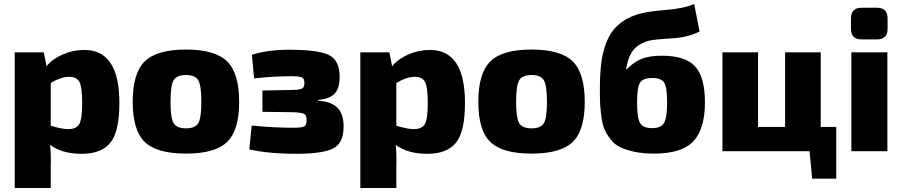

<svg xmlns="http://www.w3.org/2000/svg" viewBox="-20 -760 4537 965"><path d="M200 -497 214 -427Q241 -462 293.5 -485.5Q346 -509 404 -509Q580 -509 580 -243Q580 -98 534.5 -42.5Q489 13 391 13Q291 13 232 -32Q237 21 235 76V185H54V-497ZM235 -343V-128Q292 -111 322 -111Q363 -111 378 -135.5Q393 -160 393 -242Q393 -323 379 -348.5Q365 -374 328 -374Q287 -374 235 -343Z M915 -511Q1061 -511 1121.5 -451.5Q1182 -392 1182 -248Q1182 -105 1121.5 -46.5Q1061 12 915 12Q768 12 707.5 -46.5Q647 -105 647 -248Q647 -392 707.5 -451.5Q768 -511 915 -511ZM915 -383Q868 -383 852.5 -356.5Q837 -330 837 -248Q837 -167 852.5 -141Q868 -115 915 -115Q961 -115 976.5 -141Q992 -167 992 -248Q992 -330 976.5 -356.5Q961 -383 915 -383Z M1257 -366 1246 -485Q1327 -510 1432 -510Q1577 -510 1632 -484Q1687 -458 1687 -374Q1687 -316 1662 -289.5Q1637 -263 1579 -258V-254Q1647 -249 1677 -217.5Q1707 -186 1707 -124Q1707 -39 1653 -13Q1599 13 1469 13Q1332 13 1233 -9L1245 -129Q1351 -118 1456 -118Q1497 -118 1509 -124.5Q1521 -131 1521 -158Q1521 -181 1508.5 -187.5Q1496 -194 1455 -196L1299 -198V-305L1454 -308Q1488 -309 1499 -315.5Q1510 -322 1510 -343Q1510 -365 1497.5 -371Q1485 -377 1443 -377Q1358 -377 1257 -366Z M1937 -497 1951 -427Q1978 -462 2030.5 -485.5Q2083 -509 2141 -509Q2317 -509 2317 -243Q2317 -98 2271.5 -42.5Q2226 13 2128 13Q2028 13 1969 -32Q1974 21 1972 76V185H1791V-497ZM1972 -343V-128Q2029 -111 2059 -111Q2100 -111 2115 -135.5Q2130 -160 2130 -242Q2130 -323 2116 -348.5Q2102 -374 2065 -374Q2024 -374 1972 -343Z M2652 -511Q2798 -511 2858.5 -451.5Q2919 -392 2919 -248Q2919 -105 2858.5 -46.5Q2798 12 2652 12Q2505 12 2444.5 -46.5Q2384 -105 2384 -248Q2384 -392 2444.5 -451.5Q2505 -511 2652 -511ZM2652 -383Q2605 -383 2589.5 -356.5Q2574 -330 2574 -248Q2574 -167 2589.5 -141Q2605 -115 2652 -115Q2698 -115 2713.5 -141Q2729 -167 2729 -248Q2729 -330 2713.5 -356.5Q2698 -383 2652 -383Z M3469 -740 3496 -602Q3441 -572 3353.5 -567Q3266 -562 3240 -555Q3173 -536 3149 -486Q3135 -462 3127 -412H3131Q3162 -446 3202 -463Q3242 -480 3305 -480Q3426 -480 3474.5 -425.5Q3523 -371 3523 -245Q3523 -112 3465 -50Q3407 12 3267 12Q3212 12 3169.5 3Q3127 -6 3098.5 -19.5Q3070 -33 3050 -58.5Q3030 -84 3019.5 -107Q3009 -130 3003.5 -168Q2998 -206 2996.5 -235Q2995 -264 2995 -311Q2995 -388 3002 -443.5Q3009 -499 3028.5 -549Q3048 -599 3085 -633Q3122 -667 3178 -686Q3225 -702 3321.5 -709.5Q3418 -717 3469 -740ZM3260 -368Q3211 -368 3196.5 -344Q3182 -320 3182 -246Q3182 -167 3197 -141.5Q3212 -116 3257 -116Q3302 -116 3317.5 -142Q3333 -168 3333 -246Q3333 -320 3318.5 -344Q3304 -368 3260 -368Z M4183 -122V138H4062L4049 0H3611V-497H3790V-122H3926V-497H4105V-122Z M4310 -721H4388Q4441 -721 4441 -667V-615Q4441 -562 4388 -562H4310Q4257 -562 4257 -615V-667Q4257 -721 4310 -721ZM4440 0H4259V-497H4440Z"/></svg>

Font: Exo 2.0 Extra Bold
Style: Regular
Weight: 800
Designer: Natanael Gama
Version: Version 1.001;PS 001.001;hotconv 1.0.70;makeotf.lib2.5.58329